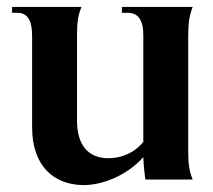

<svg xmlns="http://www.w3.org/2000/svg" viewBox="-20 -520 618 556"><path d="M219 16C282 17 353 -17 395 -65C396 -39 399 -14 401 0H538C529 -22 525 -43 525 -80V-416C525 -456 529 -476 538 -500H333V-483H349C380 -483 395 -463 395 -417V-109C369 -77 329 -60 287 -62C235 -65 203 -100 203 -171V-416C203 -456 206 -476 216 -500H15V-483H30C59 -483 73 -462 73 -416V-151C73 -41 134 14 219 16Z"/></svg>

Font: Sinistre
Style: Bold
Weight: 700
Designer: Jules Durand
Foundry: Collletttivo
Version: Version 69.420;Glyphs 3.2 (3217)